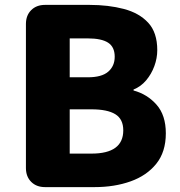

<svg xmlns="http://www.w3.org/2000/svg" viewBox="-20 -765 735 785"><path d="M164 0Q129 0 107.5 -21.5Q86 -43 86 -78V-667Q86 -702 107.5 -723.5Q129 -745 164 -745H346Q423 -745 486 -728.5Q549 -712 586 -672Q623 -632 623 -560Q623 -527 611 -494.5Q599 -462 577.5 -436.5Q556 -411 526 -399V-395Q582 -380 620 -337Q658 -294 658 -220Q658 -144 619 -95.5Q580 -47 514 -23.5Q448 0 367 0ZM265 -449H339Q396 -449 422.5 -472Q449 -495 449 -533Q449 -573 422 -590.5Q395 -608 339 -608H265ZM265 -137H354Q484 -137 484 -232Q484 -278 451.5 -298Q419 -318 354 -318H265Z"/></svg>

Font: Chiron GoRound TC H
Style: Regular
Weight: 900
Designer: Ryoko NISHIZUKA 西塚涼子 (kana, bopomofo & ideographs); Paul D. Hunt (Latin, Greek & Cyrillic); Sandoll Communications 산돌커뮤니
Foundry: Adobe
Version: Version 1.000;hotconv 1.1.1;makeotfexe 2.6.0